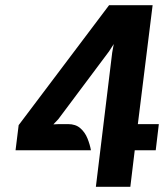

<svg xmlns="http://www.w3.org/2000/svg" viewBox="-20 -721 635 741"><path d="M350 0 413 -518 419 -551 401 -523 205 -261 186 -241 207 -242H243Q272 -242 290 -226.2Q308 -210.5 317.5 -187Q327 -163.5 331 -141H40L52 -238L401 -701H569L512 -242H593L581 -141H500L483 0Z"/></svg>

Font: Expletus Sans
Style: Bold Italic
Weight: 700
Italic angle: -7°
Version: Version 7.500